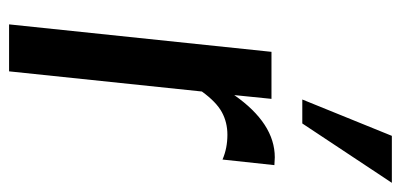

<svg xmlns="http://www.w3.org/2000/svg" viewBox="-250 -633 883 423"><g transform="rotate(90 191.5 -421.5)"><path d="M199.2 -646 279.3 -843.3H382.8L252 -646ZM33.7 0 94.2 -578.1H197.8L189.5 -496.1Q252 -585.4 326.7 -585.4Q329.1 -585.4 343.8 -584.5L331.5 -470.2Q306.6 -481 276.9 -481Q249.5 -481 227.1 -468.8Q204.6 -456.5 181.6 -424.8L137.2 0Z"/></g></svg>

Font: Oswald
Style: Regular
Weight: 400
Designer: Vernon Adams
Foundry: Vernon Adams
Version: 3.0; ttfautohint (v0.94.23-7a4d-dirty) -l 8 -r 50 -G 200 -x 